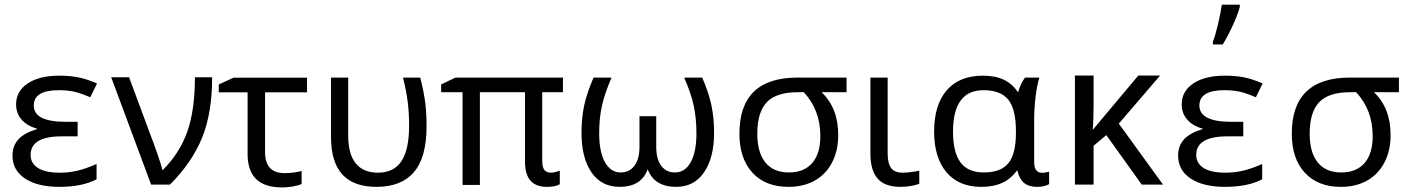

<svg xmlns="http://www.w3.org/2000/svg" viewBox="-20 -799 6113 833"><path d="M316.9 -270.5V-207.5H248.5Q112.8 -207.5 112.8 -127Q112.8 -90.3 144.8 -70.1Q176.8 -49.8 240.7 -49.8Q277.3 -49.8 314.2 -58.1Q351.1 -66.4 398.9 -87.4V-21Q335.9 11.7 237.3 11.7Q143.1 11.7 88.6 -24.4Q34.2 -60.5 34.2 -124Q34.2 -165.5 59.1 -193.6Q84 -221.7 141.1 -239.3V-240.7Q98.1 -252.4 74 -279.8Q49.8 -307.1 49.8 -346.2Q49.8 -403.3 100.1 -437Q150.4 -470.7 237.3 -470.7Q280.8 -470.7 317.6 -463.9Q354.5 -457 400.9 -437L371.6 -377Q327.1 -396 298.6 -401.9Q270 -407.7 234.9 -407.7Q126.5 -407.7 126.5 -341.3Q126.5 -270.5 265.1 -270.5Z M462.4 -463.9H540L632.8 -213.9Q644 -185.5 661.6 -135.3Q679.2 -85 685.1 -60.5H685.5Q758.8 -133.3 792.2 -226.8Q825.7 -320.3 825.7 -463.9H900.4Q900.4 -308.6 856.7 -201.2Q813 -93.8 717.3 2H635.7Z M1312 -461.9V-398.4H1129.9V-140.1Q1129.9 -47.9 1213.9 -47.9Q1233.4 -47.9 1253.9 -50.5Q1274.4 -53.2 1288.6 -57.1V-0.5Q1272.5 6.3 1248.5 10.3Q1224.6 14.2 1204.6 14.2Q1127.4 14.2 1090.8 -22.5Q1054.2 -59.1 1054.2 -130.9V-398.4H929.2V-432.6L993.2 -461.9Z M1613.3 11.7Q1515.1 11.7 1465.6 -41.7Q1416 -95.2 1416 -207.5V-462.4H1490.7V-210.9Q1490.7 -130.9 1523.4 -90.3Q1556.2 -49.8 1619.1 -49.8Q1688 -49.8 1721.4 -99.4Q1754.9 -148.9 1754.9 -253.9Q1754.9 -308.6 1749 -355.7Q1743.2 -402.8 1728.5 -462.4H1803.2Q1818.8 -400.4 1824.7 -355Q1830.6 -309.6 1830.6 -250.5Q1830.6 -116.2 1775.9 -52.2Q1721.2 11.7 1613.3 11.7Z M2370.1 -49.8Q2385.3 -49.8 2408.7 -58.6V0.5Q2389.2 11.7 2352.5 11.7Q2257.8 11.7 2257.8 -96.7V-398.9H2062V3.4H1986.8V-398.9H1894V-432.6L1956.1 -462.4H2422.4V-398.9H2332.5V-102.5Q2332.5 -71.8 2342.5 -60.8Q2352.5 -49.8 2370.1 -49.8Z M2668 11.7Q2589.4 11.7 2546.1 -51.3Q2502.9 -114.3 2502.9 -222.2Q2502.9 -287.6 2514.6 -342Q2526.4 -396.5 2555.2 -462.4H2633.3Q2603.5 -394 2591.6 -340.6Q2579.6 -287.1 2579.6 -221.2Q2579.6 -140.1 2604.5 -95.5Q2629.4 -50.8 2672.9 -50.8Q2710.9 -50.8 2732.7 -80.1Q2754.4 -109.4 2754.4 -161.6V-294.9H2827.1V-161.6Q2827.1 -108.4 2848.9 -79.6Q2870.6 -50.8 2908.2 -50.8Q2952.1 -50.8 2976.8 -95.5Q3001.5 -140.1 3001.5 -221.2Q3001.5 -284.7 2990 -339.4Q2978.5 -394 2948.2 -462.4H3026.4Q3054.2 -399.4 3066.2 -343.8Q3078.1 -288.1 3078.1 -222.2Q3078.1 -115.2 3034.9 -51.8Q2991.7 11.7 2913.6 11.7Q2818.8 11.7 2790 -64.9Q2762.7 11.7 2668 11.7Z M3616.7 -212.9Q3616.7 -146 3590.3 -94.7Q3564 -43.5 3515.4 -15.9Q3466.8 11.7 3400.9 11.7Q3300.8 11.7 3244.4 -49.8Q3188 -111.3 3188 -218.8Q3188 -462.4 3439.9 -462.4H3652.8V-398.9H3544.4Q3616.7 -330.6 3616.7 -212.9ZM3265.6 -218.8Q3265.6 -137.2 3300.8 -94Q3335.9 -50.8 3402.3 -50.8Q3468.3 -50.8 3503.7 -91.6Q3539.1 -132.3 3539.1 -208.5Q3539.1 -321.8 3467.3 -398.9H3440.9Q3348.1 -398.9 3306.9 -355.7Q3265.6 -312.5 3265.6 -218.8Z M3831.1 -462.4V-134.3Q3831.1 -90.8 3845.9 -70.3Q3860.8 -49.8 3896 -49.8Q3911.6 -49.8 3932.6 -52.5Q3953.6 -55.2 3968.3 -58.6V-2Q3953.6 4.4 3930.9 8.1Q3908.2 11.7 3887.2 11.7Q3818.4 11.7 3787.4 -24.4Q3756.3 -60.5 3756.3 -132.3V-462.4Z M4248 -50.8Q4322.3 -50.8 4355 -91.1Q4387.7 -131.3 4387.7 -222.7V-229Q4387.7 -325.2 4354.5 -366.5Q4321.3 -407.7 4247.1 -407.7Q4114.7 -407.7 4114.7 -227.5Q4114.7 -138.7 4147 -94.7Q4179.2 -50.8 4248 -50.8ZM4236.8 11.7Q4140.1 11.7 4086.4 -51.5Q4032.7 -114.7 4032.7 -228.5Q4032.7 -344.2 4087.6 -407.5Q4142.6 -470.7 4244.6 -470.7Q4298.8 -470.7 4335.4 -452.9Q4372.1 -435.1 4396 -399.9H4397.5Q4408.2 -437.5 4427.2 -462.4H4489.3Q4479.5 -432.1 4473.1 -380.6Q4466.8 -329.1 4466.8 -280.3V-95.2Q4466.8 -49.3 4502 -49.3Q4514.2 -49.3 4531.7 -54.2V0Q4509.8 11.7 4480 11.7Q4442.9 11.7 4422.4 -5.9Q4401.9 -23.4 4394 -58.6H4391.6Q4365.7 -22.9 4327.9 -5.6Q4290 11.7 4236.8 11.7Z M4918.5 -471.2H5013.2L4834 -262.7L5025.9 2H4933.6L4779.8 -212.9L4724.6 -166.5V2H4643.6V-471.2H4724.6V-347.7Q4724.6 -276.9 4720.7 -235.4Z M5374 -270.5V-207.5H5305.7Q5169.9 -207.5 5169.9 -127Q5169.9 -90.3 5201.9 -70.1Q5233.9 -49.8 5297.9 -49.8Q5334.5 -49.8 5371.3 -58.1Q5408.2 -66.4 5456.1 -87.4V-21Q5393.1 11.7 5294.4 11.7Q5200.2 11.7 5145.8 -24.4Q5091.3 -60.5 5091.3 -124Q5091.3 -165.5 5116.2 -193.6Q5141.1 -221.7 5198.2 -239.3V-240.7Q5155.3 -252.4 5131.1 -279.8Q5106.9 -307.1 5106.9 -346.2Q5106.9 -403.3 5157.2 -437Q5207.5 -470.7 5294.4 -470.7Q5337.9 -470.7 5374.8 -463.9Q5411.6 -457 5458 -437L5428.7 -377Q5384.3 -396 5355.7 -401.9Q5327.1 -407.7 5292 -407.7Q5183.6 -407.7 5183.6 -341.3Q5183.6 -270.5 5322.3 -270.5ZM5242.2 -618.2Q5253.9 -648.4 5264.9 -696.3Q5275.9 -744.1 5281.2 -778.8H5358.9V-769Q5351.1 -737.8 5328.1 -688Q5305.2 -638.2 5284.7 -606H5242.2Z M6013.2 -212.9Q6013.2 -146 5986.8 -94.7Q5960.4 -43.5 5911.9 -15.9Q5863.3 11.7 5797.4 11.7Q5697.3 11.7 5640.9 -49.8Q5584.5 -111.3 5584.5 -218.8Q5584.5 -462.4 5836.4 -462.4H6049.3V-398.9H5940.9Q6013.2 -330.6 6013.2 -212.9ZM5662.1 -218.8Q5662.1 -137.2 5697.3 -94Q5732.4 -50.8 5798.8 -50.8Q5864.7 -50.8 5900.1 -91.6Q5935.5 -132.3 5935.5 -208.5Q5935.5 -321.8 5863.8 -398.9H5837.4Q5744.6 -398.9 5703.4 -355.7Q5662.1 -312.5 5662.1 -218.8Z"/></svg>

Font: XL-Viking
Style: Regular
Weight: 400
Foundry: Ascender Corporation
Version: Version 1.10 March 23, 2015